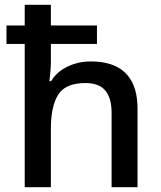

<svg xmlns="http://www.w3.org/2000/svg" viewBox="-20 -780 670 800"><path d="M192 -760V-674H384V-597H192V-524Q192 -504 190 -481.5Q188 -459 186 -442H193Q210 -470 235.5 -487.5Q261 -505 292 -514.5Q323 -524 358 -524Q421 -524 464 -503Q507 -482 530 -438.5Q553 -395 553 -326V0H445V-309Q445 -372 418.5 -403Q392 -434 336 -434Q253 -434 222.5 -385.5Q192 -337 192 -245V0H83V-597H7V-674H83V-760Z"/></svg>

Font: Noto Sans Syriac Eastern Medium
Style: Regular
Weight: 500
Designer: Patrick Giasson and the Monotype Design Team
Foundry: Monotype Imaging Inc.
Version: Version 3.001